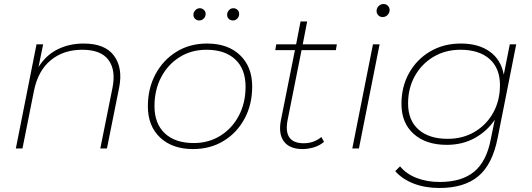

<svg xmlns="http://www.w3.org/2000/svg" viewBox="-20 -740 2651 957"><path d="M397 -523Q504 -523 548.5 -462Q593 -401 574 -304L513 0H480L541 -304Q558 -391 520.5 -441.5Q483 -492 390 -492Q296 -492 232.5 -439.5Q169 -387 149 -286L92 0H59L162 -519H195L172 -406Q210 -466 268 -494.5Q326 -523 397 -523Z M942 3Q839 3 778 -54.5Q717 -112 717 -210Q717 -299 755 -370Q793 -441 859.5 -482Q926 -523 1012 -523Q1116 -523 1176.5 -465Q1237 -407 1237 -309Q1237 -219 1199 -148.5Q1161 -78 1094.5 -37.5Q1028 3 942 3ZM946 -27Q1020 -27 1078.5 -63.5Q1137 -100 1170.5 -163.5Q1204 -227 1204 -308Q1204 -396 1152.5 -444Q1101 -492 1009 -492Q934 -492 875.5 -455.5Q817 -419 783.5 -355.5Q750 -292 750 -211Q750 -124 801.5 -75.5Q853 -27 946 -27ZM1141 -638Q1129 -638 1120.5 -646Q1112 -654 1112 -666Q1112 -679 1121 -689Q1130 -699 1143 -699Q1155 -699 1163.5 -691Q1172 -683 1172 -671Q1172 -657 1163 -647.5Q1154 -638 1141 -638ZM973 -638Q961 -638 952.5 -646Q944 -654 944 -666Q944 -679 953.5 -689Q963 -699 976 -699Q987 -699 996 -691Q1005 -683 1005 -671Q1005 -657 995.5 -647.5Q986 -638 973 -638Z M1488 3Q1424 3 1395.5 -34.5Q1367 -72 1380 -140L1450 -490H1352L1357 -519H1456L1478 -633H1511L1489 -519H1659L1654 -490H1483L1414 -144Q1390 -26 1494 -26Q1544 -26 1582 -57L1595 -33Q1573 -14 1544 -5.5Q1515 3 1488 3Z M1736 0 1839 -519H1872L1769 0ZM1887 -655Q1874 -655 1865.5 -664Q1857 -673 1857 -685Q1857 -699 1867 -709.5Q1877 -720 1892 -720Q1905 -720 1913.5 -711Q1922 -702 1922 -690Q1922 -676 1912 -665.5Q1902 -655 1887 -655Z M2170 197Q2099 197 2042 175Q1985 153 1950 113L1974 89Q2005 127 2056.5 147Q2108 167 2172 167Q2281 167 2343 116Q2405 65 2426 -45L2446 -143Q2408 -86 2346.5 -52Q2285 -18 2207 -18Q2103 -18 2042 -72.5Q1981 -127 1981 -222Q1981 -308 2019 -376Q2057 -444 2124 -483.5Q2191 -523 2277 -523Q2365 -523 2421 -483Q2477 -443 2491 -368L2521 -519H2553L2460 -50Q2434 80 2364 138.5Q2294 197 2170 197ZM2211 -48Q2287 -48 2346 -83Q2405 -118 2438.5 -178.5Q2472 -239 2472 -316Q2472 -400 2420 -446Q2368 -492 2275 -492Q2200 -492 2141 -457Q2082 -422 2048 -361.5Q2014 -301 2014 -224Q2014 -140 2066.5 -94Q2119 -48 2211 -48Z"/></svg>

Font: Montserrat ExtraLight
Style: Italic
Weight: 200
Italic angle: -11.3°
Designer: Julieta Ulanovsky
Foundry: Julieta Ulanovsky
Version: Version 9.000; ttfautohint (v1.8.4.7-5d5b)